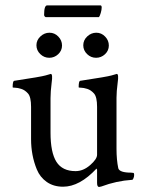

<svg xmlns="http://www.w3.org/2000/svg" viewBox="-20 -706 545 733"><path d="M148.4 -649.4Q148.4 -685.5 160.2 -685.5H363.3Q368.2 -685.5 368.2 -677.2Q368.2 -668.9 364.7 -656.7Q361.3 -644.5 357.4 -640.6H154.3Q148.4 -643.6 148.4 -649.4ZM424.8 -333V-137.7Q424.8 -95.7 431.6 -63.5Q436.5 -46.9 480.5 -46.9L489.3 -45.9Q492.2 -44.9 492.2 -38.6Q492.2 -32.2 489.7 -25.9Q487.3 -19.5 484.4 -19.5Q424.3 -15.6 367.2 5.9L358.4 7.8Q350.6 7.8 350.6 -7.8V-57.6L348.6 -62.5Q284.2 6.8 220.7 6.8Q184.6 6.8 158.7 -11.2Q132.8 -29.3 120.6 -59.1Q98.6 -112.8 98.6 -174.8V-297.9Q98.6 -335.9 86.9 -349.1Q75.2 -362.3 61 -366.7Q46.9 -371.1 37.6 -371.1Q28.3 -371.1 28.3 -373Q28.3 -396.5 34.2 -397.5Q137.7 -413.1 153.8 -418Q169.9 -422.9 173.8 -423.8Q182.1 -423.8 177.2 -390.1Q172.9 -356.4 172.9 -331.1V-199.2Q172.9 -124 195.3 -88.4Q217.8 -52.7 268.6 -52.7Q297.9 -52.7 324.2 -75.7Q350.6 -98.6 350.6 -115.2V-297.9Q350.6 -335.9 338.9 -349.1Q327.1 -362.3 313 -366.7Q298.8 -371.1 289.6 -371.1Q280.3 -371.1 280.3 -373Q280.3 -396.5 286.1 -397.5Q389.6 -413.1 405.8 -418Q421.9 -422.9 425.8 -423.8Q434.1 -423.8 429.2 -390.1Q424.8 -356.4 424.8 -333ZM134.3 -566.9Q149.4 -581.1 168.9 -581.1Q188.5 -581.1 202.6 -566.4Q216.8 -551.8 216.8 -532.2Q216.8 -512.7 202.1 -499Q187.5 -485.4 168 -485.4Q148.4 -485.4 133.8 -499.5Q119.1 -513.7 119.1 -533.2Q119.1 -552.7 134.3 -566.9ZM313 -566.9Q328.1 -581.1 347.7 -581.1Q367.2 -581.1 381.3 -566.4Q395.5 -551.8 395.5 -532.2Q395.5 -512.7 380.9 -499Q366.2 -485.4 346.7 -485.4Q327.1 -485.4 312.5 -499.5Q297.9 -513.7 297.9 -533.2Q297.9 -552.7 313 -566.9Z"/></svg>

Font: CrimsonText-Roman
Style: Roman
Weight: 400
Version: Version 0.13